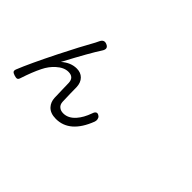

<svg xmlns="http://www.w3.org/2000/svg" viewBox="-82 -1194 1664 1664"><g transform="rotate(45 750.0 -362.5)"><path d="M644.5 24.4Q575.2 24.4 540 -14.6Q510.7 -46.9 507.8 -95.7Q505.9 -126 504.9 -195.3Q503.9 -252 502.9 -275.4Q500 -341.8 433.6 -341.8Q379.9 -341.8 327.1 -293.9Q280.3 -252.9 250 -190.4Q213.9 -118.2 178.7 -10.7Q172.9 10.7 161.1 14.6Q150.4 18.6 127.4 11.2Q104.5 3.9 97.7 -4.9Q89.8 -14.6 97.7 -35.2Q143.6 -150.4 259.8 -382.8Q353.5 -569.3 419.9 -686.5Q429.7 -706.1 434.6 -716.8Q455.1 -760.7 494.1 -744.1Q540 -725.6 509.8 -679.7Q451.2 -590.8 326.2 -355.5Q390.6 -413.1 464.8 -413.1Q513.7 -413.1 543.9 -382.8Q575.2 -351.6 577.1 -296.9Q578.1 -274.4 578.1 -224.6Q579.1 -149.4 581.1 -122.1Q583 -87.9 604.5 -71.3Q624 -54.7 656.2 -54.7Q716.8 -54.7 765.6 -110.4Q805.7 -155.3 833 -231.4Q840.8 -256.8 855 -263.2Q869.1 -269.5 888.7 -253.9Q899.4 -245.1 902.3 -228.5Q905.3 -212.9 899.4 -197.3Q814.5 24.4 644.5 24.4Z"/></g></svg>

Font: Bpmf GenSen Rounded R
Style: R
Weight: 400
Foundry: But Ko
Version: Version 1.320